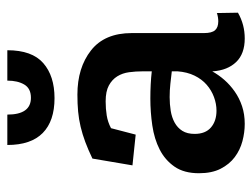

<svg xmlns="http://www.w3.org/2000/svg" viewBox="-104 -590 704 537"><g transform="rotate(-90 248.5 -322.0)"><path d="M73 -416Q98 -428 119.5 -436Q141 -444 162 -449Q183 -454 204.5 -456Q226 -458 252 -458Q327 -458 375.5 -420Q424 -382 424 -306V-104Q424 -82 432 -73Q440 -64 457 -64Q462 -64 468.5 -65Q475 -66 480 -68L481 -9Q448 10 409 10Q366 10 343 -14Q320 -38 317 -79V-81Q307 -63 293 -47Q279 -31 260.5 -18Q242 -5 219.5 2.5Q197 10 170 10Q146 10 121.5 3.5Q97 -3 77 -18Q57 -33 44.5 -57.5Q32 -82 32 -118Q32 -160 50.5 -186.5Q69 -213 98.5 -228Q128 -243 165.5 -248.5Q203 -254 241 -254Q261 -254 280.5 -253Q300 -252 317 -250V-275Q317 -295 314.5 -313.5Q312 -332 303 -346.5Q294 -361 277.5 -370Q261 -379 233 -379Q212 -379 193.5 -376Q175 -373 158 -364L140 -295L54 -304ZM376 -654Q376 -585 340 -553.5Q304 -522 242 -522Q178 -522 144.5 -555Q111 -588 111 -654H196Q196 -588 243 -588Q269 -588 280 -606.5Q291 -625 291 -654ZM317 -194Q300 -196 282 -198Q264 -200 245 -200Q225 -200 206.5 -197Q188 -194 173.5 -186Q159 -178 150.5 -164.5Q142 -151 142 -130Q142 -100 160 -84.5Q178 -69 207 -69Q226 -69 245 -76Q264 -83 279.5 -96.5Q295 -110 305 -130.5Q315 -151 317 -178Z"/></g></svg>

Font: Zilla Slab SemiBold
Style: Regular
Weight: 600
Designer: Typotheque.com
Foundry: Typotheque type foundry
Version: Version 1.1; 2017